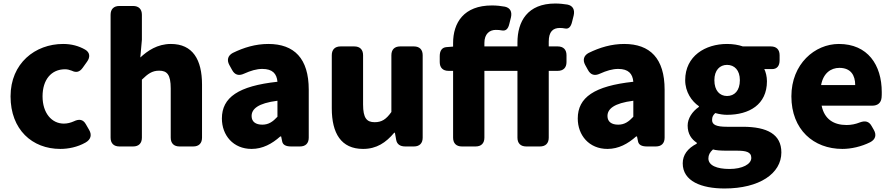

<svg xmlns="http://www.w3.org/2000/svg" viewBox="-20 -793 5077 1092"><path d="M323 54C368 54 420 44 466 18C498 0 503 -27 487 -54L468 -87C452 -115 429 -117 400 -103C382 -95 363 -90 343 -90C274 -90 222 -150 222 -245C222 -339 271 -399 350 -399C363 -399 375 -396 388 -391C412 -379 432 -382 450 -407L475 -442C494 -468 492 -495 464 -511C429 -531 388 -543 339 -543C180 -543 40 -433 40 -245C40 -56 163 54 323 54Z M609 -709V-10C609 22 627 40 659 40H737C769 40 787 22 787 -10V-340C821 -373 845 -391 885 -391C930 -391 951 -369 951 -290V-10C951 22 969 40 1001 40H1079C1111 40 1129 22 1129 -10V-312C1129 -454 1076 -543 952 -543C875 -543 819 -504 778 -466L787 -567V-709C787 -741 769 -759 737 -759H659C627 -759 609 -741 609 -709Z M1411 54C1474 54 1527 25 1574 -17H1579L1585 12C1589 31 1606 40 1636 40H1686C1718 40 1736 22 1736 -10V-283C1736 -461 1653 -543 1506 -543C1434 -543 1367 -523 1304 -492C1276 -477 1269 -452 1284 -424L1300 -395C1315 -367 1338 -360 1368 -374C1406 -391 1439 -401 1472 -401C1530 -401 1554 -374 1558 -328C1336 -304 1242 -239 1242 -119C1242 -24 1306 54 1411 54ZM1411 -133C1411 -173 1447 -206 1558 -220V-129C1532 -101 1508 -84 1472 -84C1435 -84 1411 -100 1411 -133Z M2045 54C2122 54 2175 18 2222 -38H2226L2233 1C2237 27 2255 40 2285 40H2334C2366 40 2384 22 2384 -10V-479C2384 -511 2366 -529 2334 -529H2256C2224 -529 2206 -511 2206 -479V-156C2176 -114 2151 -98 2111 -98C2066 -98 2045 -121 2045 -199V-479C2045 -511 2027 -529 1995 -529H1917C1885 -529 1867 -511 1867 -479V-177C1867 -35 1920 54 2045 54Z M2923 -390V-10C2923 22 2941 40 2973 40H3051C3083 40 3101 22 3101 -10V-390H3152C3184 -390 3202 -408 3202 -440V-479C3202 -511 3184 -529 3152 -529H3101V-556C3101 -613 3125 -634 3164 -634C3174 -634 3184 -633 3194 -631C3213 -627 3227 -639 3234 -670L3243 -706C3250 -738 3238 -761 3207 -767C3187 -770 3164 -773 3138 -773C2980 -773 2923 -671 2923 -551V-529H2735V-549C2735 -600 2764 -623 2800 -623C2814 -623 2824 -622 2834 -620C2856 -616 2870 -627 2877 -658L2886 -694C2893 -725 2883 -748 2852 -755C2830 -759 2805 -762 2778 -762C2618 -762 2557 -664 2557 -548V-528L2519 -525C2494 -523 2481 -505 2481 -474V-440C2481 -408 2499 -390 2531 -390H2557V-10C2557 22 2575 40 2607 40H2685C2717 40 2735 22 2735 -10V-390Z M3435 54C3498 54 3551 25 3598 -17H3603L3609 12C3613 31 3630 40 3660 40H3710C3742 40 3760 22 3760 -10V-283C3760 -461 3677 -543 3530 -543C3458 -543 3391 -523 3328 -492C3300 -477 3293 -452 3308 -424L3324 -395C3339 -367 3362 -360 3392 -374C3430 -391 3463 -401 3496 -401C3554 -401 3578 -374 3582 -328C3360 -304 3266 -239 3266 -119C3266 -24 3330 54 3435 54ZM3435 -133C3435 -173 3471 -206 3582 -220V-129C3556 -101 3532 -84 3496 -84C3459 -84 3435 -100 3435 -133Z M4101 279C4299 279 4424 194 4424 74C4424 -29 4344 -72 4204 -72H4114C4053 -72 4030 -84 4030 -110C4030 -130 4036 -138 4048 -150C4073 -143 4096 -140 4115 -140C4241 -140 4342 -198 4342 -331C4342 -358 4335 -384 4327 -400H4371C4399 -400 4414 -418 4414 -450V-479C4414 -511 4396 -529 4364 -529H4205C4179 -538 4148 -543 4115 -543C3992 -543 3877 -475 3877 -337C3877 -270 3914 -217 3955 -189V-185C3917 -159 3891 -119 3891 -79C3891 -31 3913 -1 3943 19V24C3890 51 3863 89 3863 136C3863 238 3970 279 4101 279ZM4009 108C4009 89 4017 73 4035 57C4053 62 4075 64 4116 64H4170C4223 64 4253 71 4253 105C4253 141 4202 168 4129 168C4057 168 4009 148 4009 108ZM4043 -337C4043 -394 4074 -424 4115 -424C4157 -424 4188 -394 4188 -337C4188 -277 4157 -247 4115 -247C4074 -247 4043 -277 4043 -337Z M4771 54C4821 54 4879 41 4929 16C4960 0 4966 -26 4950 -54L4938 -75C4923 -103 4901 -108 4871 -97C4846 -87 4821 -82 4795 -82C4723 -82 4669 -114 4653 -192H4941C4971 -192 4991 -207 4994 -238C4995 -248 4995 -258 4995 -269C4995 -424 4915 -543 4751 -543C4614 -543 4481 -429 4481 -245C4481 -56 4607 54 4771 54ZM4650 -309C4662 -376 4705 -407 4754 -407C4819 -407 4844 -365 4844 -309Z"/></svg>

Font: コーポレート・ロゴ（ラウンド）ver3 Bold
Style: Regular
Weight: 700
Designer: [KANA_main] LOGOTYPE.JP [Source Han Sans] Ryoko NISHIZUKA 西塚涼子 (kana, bopomofo & ideographs); Paul D. Hunt (Latin, Greek
Version: Version 12.001;FEAKit 1.0